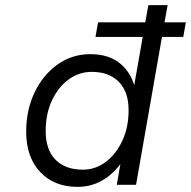

<svg xmlns="http://www.w3.org/2000/svg" viewBox="-20 -720 744 748"><path d="M362 -633H546L558 -700H633L621 -633H704L694 -576H611L510 0H435L449 -81Q419 -40 376.5 -16Q334 8 282 8Q191 8 136.5 -50Q82 -108 82 -207Q82 -292 115 -360.5Q148 -429 204.5 -469Q261 -509 332 -509Q400 -509 443 -476.5Q486 -444 503 -388L536 -576H352ZM158 -209Q158 -137 196 -98Q234 -59 303 -59Q351 -59 391 -88.5Q431 -118 456 -170.5Q481 -223 481 -291Q481 -362 443 -401Q405 -440 337 -440Q288 -440 247.5 -410.5Q207 -381 182.5 -329Q158 -277 158 -209Z"/></svg>

Font: Overused Grotesk
Style: Italic
Weight: 400
Italic angle: -10°
Version: Version 0.003